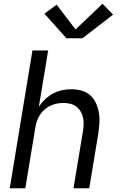

<svg xmlns="http://www.w3.org/2000/svg" viewBox="-20 -1004 640 1024"><path d="M32 0 153 -735H237L187 -434Q201 -456 220.5 -474.5Q240 -493 263.5 -505.5Q287 -518 312 -523Q337 -528 361 -528Q389 -528 415.5 -520.5Q442 -513 461.5 -495.5Q481 -478 492 -453.5Q503 -429 507.5 -402Q512 -375 510 -347Q508 -319 504 -290L456 0H372L422 -302Q425 -321 426 -340Q427 -359 423 -376.5Q419 -394 410 -409.5Q401 -425 387 -435.5Q373 -446 355 -450.5Q337 -455 318 -455Q301 -455 283.5 -451.5Q266 -448 249.5 -440.5Q233 -433 218.5 -420.5Q204 -408 194 -393Q184 -378 178 -361Q172 -344 169 -327L115 0ZM334 -800 217 -931 282 -979 383 -847 527 -984 583 -926 420 -800Z"/></svg>

Font: Iosevka SS04 Extended
Style: Italic
Weight: 400
Width: 7
Italic angle: -9°
Monospace: yes
Designer: Belleve Invis
Foundry: Belleve Invis
Version: Version 19.0.0; ttfautohint (v1.8.4)